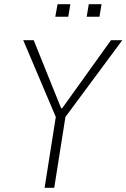

<svg xmlns="http://www.w3.org/2000/svg" viewBox="-20 -897 604 917"><path d="M193 0 251 -367 253 -323 91 -705H141L272 -380H277L510 -705H564L281 -323L297 -367L239 0ZM394 -817 404 -877H465L455 -817ZM244 -817 255 -877H316L306 -817Z"/></svg>

Font: Nunito Sans 7pt Condensed ExtraLight
Style: Italic
Weight: 250
Width: 3
Italic angle: -9°
Designer: Vernon Adams
Foundry: Vernon Adams
Version: Version 3.101;gftools[0.9.27]